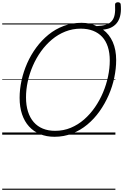

<svg xmlns="http://www.w3.org/2000/svg" viewBox="-20 -1222 1117 1742"><path d="M474 19Q402 19 343.5 -5Q285 -29 243.5 -74.5Q202 -120 180 -185.5Q158 -251 158 -335Q158 -412 175.5 -492Q193 -572 226.5 -648Q260 -724 309 -790.5Q358 -857 420 -907.5Q482 -958 558 -986.5Q634 -1015 720 -1015Q759 -1015 793.5 -1007.5Q828 -1000 857 -985Q907 -987 940.5 -997.5Q974 -1008 994 -1031Q1014 -1054 1020.5 -1090Q1027 -1126 1024 -1180Q1023 -1190 1030.5 -1195.5Q1038 -1201 1048 -1201.5Q1058 -1202 1066 -1197.5Q1074 -1193 1075 -1183Q1080 -1134 1073.5 -1094Q1067 -1054 1048 -1024.5Q1029 -995 996.5 -976.5Q964 -958 915 -953Q972 -911 1003 -841Q1034 -771 1034 -677Q1034 -600 1017 -518.5Q1000 -437 966 -359Q932 -281 883.5 -212.5Q835 -144 772.5 -92Q710 -40 635 -10.5Q560 19 474 19ZM480 -35Q556 -35 622 -62.5Q688 -90 743 -138Q798 -186 841.5 -249Q885 -312 915 -383.5Q945 -455 960.5 -529Q976 -603 976 -673Q976 -743 958.5 -797Q941 -851 907 -887.5Q873 -924 824 -943Q775 -962 713 -962Q639 -962 573 -936Q507 -910 451.5 -863.5Q396 -817 352.5 -756.5Q309 -696 278.5 -626Q248 -556 232 -483Q216 -410 216 -339Q216 -266 234 -209.5Q252 -153 286 -114Q320 -75 369 -55Q418 -35 480 -35ZM0 490H1027V500H0ZM0 -20H1027V0H0ZM0 -505H1027V-500H0ZM0 -1010H1027V-1000H0Z"/></svg>

Font: Playwrite US Trad Guides
Style: Regular
Weight: 400
Designer: Veronika Burian, José Scaglione
Foundry: TypeTogether
Version: Version 1.003